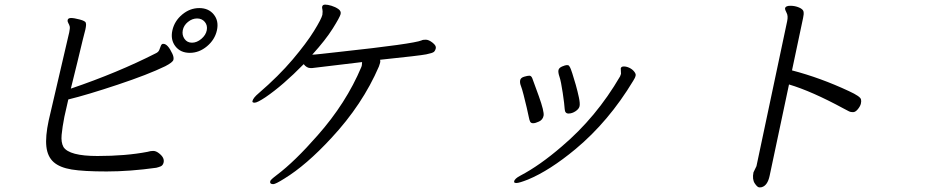

<svg xmlns="http://www.w3.org/2000/svg" viewBox="-20 -751 4040 832"><path d="M812 -566Q833 -566 852.5 -582.5Q872 -599 876 -620Q880 -641 867.5 -656Q855 -671 834 -671Q813 -671 794.5 -656Q776 -641 772 -620Q768 -599 779.5 -582.5Q791 -566 812 -566ZM273 -664Q275 -673 288 -673Q301 -673 325.5 -666.5Q350 -660 352 -652Q354 -644 352 -634L350 -623Q348 -617 338.5 -578Q329 -539 315.5 -482.5Q302 -426 287 -367Q490 -436 655 -520Q666 -525 670 -534Q674 -543 676.5 -551Q679 -559 685 -561H688Q707 -561 727 -518Q734 -503 731.5 -492Q729 -481 696 -464Q622 -428 490 -384Q358 -340 276 -320L259 -245Q250 -199 247 -166.5Q244 -134 255 -114Q280 -75 402.5 -75Q525 -75 619 -93Q632 -97 643.5 -97Q655 -97 666 -89Q694 -69 689 -47Q686 -34 676 -30Q666 -26 657 -24Q542 -8 442 -8Q342 -8 290.5 -16.5Q239 -25 212.5 -48.5Q186 -72 181 -115.5Q176 -159 191 -229L280 -611Q284 -630 282 -637Q280 -644 276 -651Q272 -658 273 -664ZM843.5 -716Q884 -716 906.5 -688Q929 -660 920 -619.5Q911 -579 877 -550.5Q843 -522 802.5 -522Q762 -522 740 -550.5Q718 -579 727 -619.5Q736 -660 769.5 -688Q803 -716 843.5 -716Z M1164 47Q1148 47 1151 34Q1152 28 1180 7Q1257 -51 1356 -164Q1480 -304 1546 -461L1548 -468Q1549 -476 1549 -482L1332 -456Q1329 -456 1326 -456Q1309 -456 1296 -473Q1207 -382 1131 -330Q1095 -306 1083.5 -306Q1072 -306 1074 -313Q1077 -327 1101 -347Q1188 -422 1248 -493Q1308 -564 1340.5 -616.5Q1373 -669 1377 -687Q1379 -704 1377 -710.5Q1375 -717 1376 -722Q1378 -731 1389 -731Q1400 -731 1416.5 -726Q1433 -721 1446 -712Q1459 -703 1456 -690Q1453 -677 1422 -627.5Q1391 -578 1333 -514Q1341 -514 1372.5 -517.5Q1404 -521 1449 -526Q1772 -561 1807 -576Q1812 -579 1825 -579Q1838 -579 1854.5 -566Q1871 -553 1868.5 -542Q1866 -531 1860 -526Q1854 -521 1827 -515.5Q1800 -510 1627 -492Q1629 -486 1627 -478.5Q1625 -471 1622 -463Q1551 -298 1416 -153Q1307 -35 1212 23Q1174 47 1164 47Z M2290.5 -217Q2281 -217 2277.5 -223.5Q2274 -230 2271.5 -243.5Q2269 -257 2262.5 -284.5Q2256 -312 2249 -339.5Q2242 -367 2237 -379.5Q2232 -392 2234 -403Q2236 -414 2251 -418.5Q2266 -423 2274 -423Q2282 -423 2286.5 -412Q2291 -401 2315 -334Q2339 -267 2335.5 -249.5Q2332 -232 2316 -224.5Q2300 -217 2290.5 -217ZM2671 -431 2670 -455Q2672 -463 2683.5 -463Q2695 -463 2707.5 -457Q2720 -451 2728 -441Q2736 -431 2734.5 -424Q2733 -417 2730.5 -412.5Q2728 -408 2724 -401Q2618 -225 2474 -105Q2362 -12 2268 27Q2230 42 2218 42Q2206 42 2208 35Q2210 23 2235 10Q2319 -34 2414 -116Q2564 -243 2667 -420Q2669 -424 2671 -431ZM2475 -383.5Q2483 -355 2488.5 -329Q2494 -303 2491.5 -291Q2489 -279 2474 -269Q2459 -259 2443.5 -259Q2428 -259 2427 -278.5Q2426 -298 2418.5 -348.5Q2411 -399 2404.5 -418Q2398 -437 2400 -447Q2402 -457 2416 -463Q2430 -469 2437 -469Q2444 -469 2446.5 -465Q2449 -461 2451 -457.5Q2453 -454 2460 -433Q2467 -412 2475 -383.5Z M3245 -4 3258 -31 3391 -659Q3396 -682 3388.5 -695.5Q3381 -709 3382 -716Q3385 -726 3405 -726Q3425 -726 3442.5 -718.5Q3460 -711 3462 -700.5Q3464 -690 3460 -673L3412 -446Q3535 -414 3659 -356Q3709 -333 3711 -320Q3713 -313 3710.5 -302Q3708 -291 3697.5 -278Q3687 -265 3676.5 -265Q3666 -265 3660 -268Q3654 -271 3637 -280Q3497 -356 3399 -385L3315 11Q3306 53 3281 60Q3279 61 3270.5 61Q3262 61 3250.5 43.5Q3239 26 3245 -4Z"/></svg>

Font: LXGW Bright GB
Style: Italic
Weight: 400
Italic angle: -12°
Designer: Christian Thalmann (Catharsis Fonts)
Foundry: LXGW / Christian Thalmann (Catharsis Fonts) / Fontworks Inc.
Version: Version 5.510